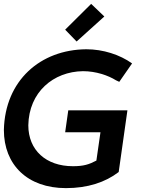

<svg xmlns="http://www.w3.org/2000/svg" viewBox="-21 -960 755 990"><path d="M315 -807 374 -746 517 -875 449 -940ZM-1 -290C-1 -110 121 10 319 10C431 10 522 -20 591 -73L636 -391H331L315 -278H497L476 -132C438 -112 410 -103 355 -103C216 -103 125 -186 125 -314C128 -485 254 -591 407 -593C474 -593 537 -571 577 -546L594 -538L660 -633C597 -678 511 -706 424 -706C187 -704 5 -545 -1 -290Z"/></svg>

Font: Cantarell
Style: BoldOblique
Weight: 700
Italic angle: -8°
Designer: Dave Crossland
Version: Version 0.024